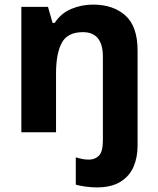

<svg xmlns="http://www.w3.org/2000/svg" viewBox="-20 -576 690 836"><path d="M401 240Q378 240 352.5 236.5Q327 233 310 228V109Q326 114 339 116.5Q352 119 368 119Q393 119 410.5 102Q428 85 428 35V-329Q428 -436 341 -436Q274 -436 249 -389.5Q224 -343 224 -256V0H73V-546H189L209 -476H218Q245 -518 290 -537Q335 -556 385 -556Q473 -556 526 -508.5Q579 -461 579 -356V59Q579 109 561.5 150Q544 191 504.5 215.5Q465 240 401 240Z"/></svg>

Font: Noto Sans Georgian Bold
Style: Regular
Weight: 700
Designer: Monotype Design Team, Akaki Razmadze
Foundry: Google LLC
Version: Version 2.005; ttfautohint (v1.8.4.7-5d5b)